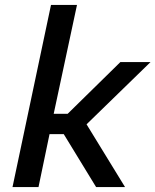

<svg xmlns="http://www.w3.org/2000/svg" viewBox="-20 -763 634 783"><path d="M188 -743 31 0H137L182 -216H240L372 0H490L333 -256L594 -510H471L256 -299H199L294 -743Z"/></svg>

Font: Saira UNSAM Medium Italic
Style: Regular
Weight: 500
Italic angle: -12°
Designer: Hector Gatti with collaboration of the Omnibus-Type team
Foundry: Omnibus-Type
Version: Version 0.072;PS 000.072;hotconv 1.0.88;makeotf.lib2.5.64775